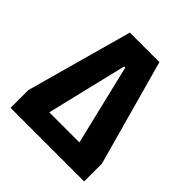

<svg xmlns="http://www.w3.org/2000/svg" viewBox="-187 -836 974 974"><g transform="rotate(45 300.0 -349.0)"><path d="M36 -127 194 -698H406L564 -127V0H36ZM303 -556H295L191 -123H407Z"/></g></svg>

Font: iA Writer Quattro V
Style: Regular
Weight: 400
Designer: Mike Abbink, Paul van der Laan, Pieter van Rosmalen, Oliver Reichenstein
Foundry: Information Architects Inc.
Version: Version 2.000